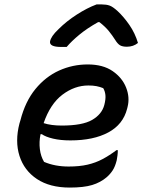

<svg xmlns="http://www.w3.org/2000/svg" viewBox="-20 -836 643 867"><path d="M376 -545Q445 -545 488.5 -515Q532 -485 549.5 -440.5Q567 -396 556 -353L554 -345Q536 -274 469 -238Q402 -202 298 -202Q253 -202 219.5 -210Q186 -218 169 -230H163Q156 -195 160 -162.5Q164 -130 179 -105Q228 -84 290 -84Q339 -84 375.5 -92.5Q412 -101 443 -117.5Q474 -134 506 -158H512Q512 -145 510.5 -134Q509 -123 507 -112Q500 -84 489 -67Q478 -50 462 -36Q434 -12 396 -0.5Q358 11 295 11Q205 11 147 -27.5Q89 -66 68 -132Q47 -198 68 -279L72 -292Q94 -378 140 -434Q186 -490 247 -517.5Q308 -545 376 -545ZM379 -450Q317 -450 262 -408.5Q207 -367 177 -280Q211 -269 259 -269Q352 -269 396 -294.5Q440 -320 451 -362Q458 -389 456 -407Q454 -425 446 -438Q431 -444 415.5 -447Q400 -450 379 -450ZM416 -816H440Q460 -816 474.5 -811Q489 -806 511 -786Q539 -760 564.5 -723Q590 -686 603 -642Q582 -625 553 -625Q533 -625 522 -631.5Q511 -638 500 -656Q488 -675 472 -695Q456 -715 429 -736H423Q373 -708 338 -679Q303 -650 281 -624H256Q202 -624 206 -649Q208 -660 217 -673.5Q226 -687 245 -705Q280 -740 326.5 -770Q373 -800 416 -816Z"/></svg>

Font: Recursive Mn Csl St Med
Style: Italic
Weight: 500
Italic angle: -15°
Monospace: yes
Version: Version 1.079;hotconv 1.0.112;makeotfexe 2.5.65598; ttfautoh